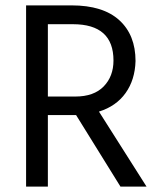

<svg xmlns="http://www.w3.org/2000/svg" viewBox="-20 -694 588 714"><path d="M251 -604H158V-335H260Q329 -335 365.5 -372.5Q402 -410 402 -469Q402 -604 251 -604ZM255 -266H158V0H77V-674H246Q363 -674 423.5 -619Q484 -564 484 -467Q482 -397 447 -348Q412 -299 348 -279L525 0H428L263 -266Z"/></svg>

Font: Hind Guntur
Style: Regular
Weight: 400
Version: Version 1.000;PS 1.0;hotconv 1.0.86;makeotf.lib2.5.63406; tt